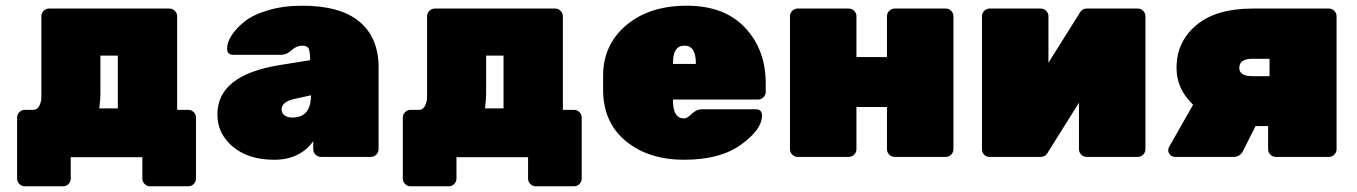

<svg xmlns="http://www.w3.org/2000/svg" viewBox="-20 -550 4755 673"><path d="M640 103H506Q495 103 487 95Q479 87 479 76V1H228V76Q228 87 220 95Q212 103 201 103H67Q56 103 48 95Q40 87 40 76V-138Q40 -149 48 -157Q56 -165 67 -165H97Q110 -165 117.5 -178.5Q125 -192 125 -211V-493Q125 -504 133 -512Q141 -520 152 -520H574Q585 -520 593 -512Q601 -504 601 -493V-165H640Q651 -165 659 -157Q667 -149 667 -138V76Q667 87 659 95Q651 103 640 103ZM332 -355V-220Q332 -202 328 -170H393V-355Z M742 -149Q742 -287 961 -322L1067 -339Q1067 -369 1062 -379.5Q1057 -390 1038.5 -390Q1020 -390 1002 -374Q984 -358 968 -358H798Q776 -358 776 -379.5Q776 -401 791.5 -425.5Q807 -450 836.5 -474Q866 -498 919.5 -514Q973 -530 1039 -530Q1173 -530 1240 -474Q1307 -418 1307 -314V-27Q1307 -16 1299 -8Q1291 0 1280 0H1105Q1094 0 1086 -8Q1078 -16 1078 -27V-55Q1031 10 941 10Q851 10 796.5 -35.5Q742 -81 742 -149ZM1005 -138Q1070 -138 1070 -216L1011 -203Q967 -193 967 -166Q967 -154 977 -146Q987 -138 1005 -138Z M1992 103H1858Q1847 103 1839 95Q1831 87 1831 76V1H1580V76Q1580 87 1572 95Q1564 103 1553 103H1419Q1408 103 1400 95Q1392 87 1392 76V-138Q1392 -149 1400 -157Q1408 -165 1419 -165H1449Q1462 -165 1469.5 -178.5Q1477 -192 1477 -211V-493Q1477 -504 1485 -512Q1493 -520 1504 -520H1926Q1937 -520 1945 -512Q1953 -504 1953 -493V-165H1992Q2003 -165 2011 -157Q2019 -149 2019 -138V76Q2019 87 2011 95Q2003 103 1992 103ZM1684 -355V-220Q1684 -202 1680 -170H1745V-355Z M2637 -201H2339V-196Q2339 -135 2378 -135Q2389 -135 2405 -151Q2421 -167 2440 -167H2629Q2651 -167 2651 -145Q2651 -96 2577.5 -43Q2504 10 2378.5 10Q2253 10 2173.5 -55.5Q2094 -121 2094 -236V-284Q2094 -393 2175 -461.5Q2256 -530 2387.5 -530Q2519 -530 2591.5 -453Q2664 -376 2664 -258V-228Q2664 -217 2656 -209Q2648 -201 2637 -201ZM2339 -330V-326H2419V-330Q2419 -390 2379 -390Q2339 -390 2339 -330Z M3295 0H3116Q3105 0 3097 -8Q3089 -16 3089 -27V-175H2982V-27Q2982 -16 2974 -8Q2966 0 2955 0H2776Q2765 0 2757 -8Q2749 -16 2749 -27V-493Q2749 -504 2757 -512Q2765 -520 2776 -520H2955Q2966 -520 2974 -512Q2982 -504 2982 -493V-350H3089V-493Q3089 -504 3097 -512Q3105 -520 3116 -520H3295Q3306 -520 3314 -512Q3322 -504 3322 -493V-27Q3322 -16 3314 -8Q3306 0 3295 0Z M3968 0H3789Q3778 0 3770 -8Q3762 -16 3762 -27V-190L3650 -11Q3642 0 3627 0H3448Q3437 0 3429.5 -8Q3422 -16 3422 -27V-493Q3422 -504 3430 -512Q3438 -520 3449 -520H3628Q3639 -520 3647 -512Q3655 -504 3655 -493V-330L3766 -507Q3774 -520 3789 -520H3968Q3979 -520 3987 -512Q3995 -504 3995 -493V-27Q3995 -16 3987 -8Q3979 0 3968 0Z M4370 -520H4638Q4649 -520 4657 -512Q4665 -504 4665 -493V-27Q4665 -16 4657 -8Q4649 0 4638 0H4452Q4441 0 4433 -8Q4425 -16 4425 -27V-108H4381L4335 -17Q4324 0 4304 0H4099Q4089 0 4082 -7Q4075 -14 4075 -22.5Q4075 -31 4079 -37L4162 -183Q4104 -238 4104 -312Q4104 -404 4173.5 -462Q4243 -520 4370 -520ZM4430 -283V-344H4370Q4324 -344 4324 -312Q4324 -283 4370 -283Z"/></svg>

Font: Rubik One
Style: Regular
Weight: 400
Designer: Hubert and Fischer with Elvire Volk Leonovitch
Foundry: Hubert and Fischer with Elvire Volk Leonovitch
Version: Version 1.001